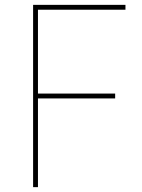

<svg xmlns="http://www.w3.org/2000/svg" viewBox="-20 -770 586 790"><path d="M496.2 -730H136.2V-385H453.8V-365H136.2V0H116.2V-750H496.2Z"/></svg>

Font: Now Thin
Style: Regular
Weight: 250
Designer: Alfredo Marco Pradil
Foundry: Alfredo Marco Pradil
Version: Version 1.002;PS 001.002;hotconv 1.0.88;makeotf.lib2.5.64775